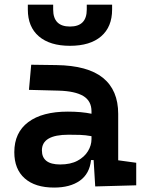

<svg xmlns="http://www.w3.org/2000/svg" viewBox="-20 -803 626 832"><path d="M392.6 4.9 385.7 -109.4H374.5Q368.2 -49.8 325.9 -20Q283.7 9.8 214.4 9.8Q132.3 9.8 87.2 -30Q42 -69.8 42 -143.6Q42 -228.5 102.5 -273.9Q163.1 -319.3 273.9 -319.3Q333 -319.3 376.5 -310.1V-320.3Q376.5 -365.7 340.8 -387Q305.2 -408.2 234.4 -410.2L105.5 -413.6L115.2 -522.5L224.6 -521Q360.4 -519 426.3 -465.6Q492.2 -412.1 492.2 -309.6V-108.4L570.3 -97.7V0ZM376.5 -212.9Q350.1 -217.8 326.4 -218.5Q302.7 -219.2 276.9 -219.2Q161.6 -219.2 161.6 -151.4Q161.6 -90.3 240.7 -90.3Q286.1 -90.3 316.2 -106.7Q346.2 -123 361.3 -148.2Q376.5 -173.3 376.5 -200.2ZM283.2 -604.5Q196.3 -604.5 148.4 -645.5Q100.6 -686.5 100.6 -761.7V-782.7H210.4V-761.7Q210.4 -688 283.2 -688Q356 -688 356 -761.7V-782.7H465.8V-761.7Q465.8 -686.5 418.2 -645.5Q370.6 -604.5 283.2 -604.5Z"/></svg>

Font: Cascadia Mono PL SemiBold
Style: Regular
Weight: 600
Monospace: yes
Designer: Aaron Bell
Foundry: Saja Typeworks
Version: Version 2404.023; ttfautohint (v1.8.4)